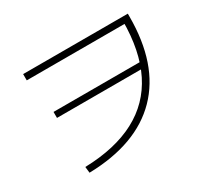

<svg xmlns="http://www.w3.org/2000/svg" viewBox="-145 -944 1289 1193"><g transform="rotate(-30 500.0 -347.5)"><path d="M180 -23Q397 -29 543 -106Q689 -183 762.5 -330.5Q836 -478 836 -695L860 -671H134V-716H885V-695Q885 -353 706 -170Q527 13 185 21ZM180 -375V-418H820V-375Z"/></g></svg>

Font: M PLUS 1 Code Light
Style: Regular
Weight: 300
Designer: Coji Morishita
Foundry: UNDERFOREST DESIGN
Version: Version 1.002